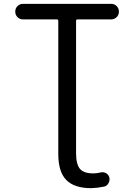

<svg xmlns="http://www.w3.org/2000/svg" viewBox="-20 -775 694 1002"><path d="M284.2 -666Q284.2 -673.8 277.3 -673.8H99.6Q83 -673.8 71.3 -685.5Q59.6 -697.3 59.6 -714.4Q59.6 -731.4 71.3 -743.2Q83 -754.9 99.6 -754.9H560.5Q577.1 -754.9 588.9 -743.2Q600.6 -731.4 600.6 -714.4Q600.6 -697.3 588.9 -685.5Q577.1 -673.8 560.5 -673.8H384.8Q377 -673.8 377 -666V24.4Q377 82 397 106Q417 129.9 466.8 129.9Q484.4 129.9 504.9 125Q520.5 121.1 533.7 128.9Q546.9 136.7 550.8 151.4Q551.8 156.2 551.8 161.1Q551.8 171.9 545.9 181.6Q538.1 196.3 521.5 199.2Q488.3 206.1 456.1 207Q368.2 207 326.2 164.6Q284.2 122.1 284.2 28.3Z"/></svg>

Font: Gen Jyuu Gothic P Regular
Style: Regular
Weight: 400
Designer: [Source Han Sans]
Ryoko NISHIZUKA  (kana & ideographs); Paul D. Hunt (Latin, Greek & Cyrillic); Wenlong ZHANG  (bopomofo
Version: Version 1.002.20150607